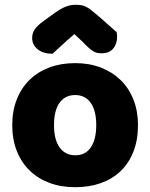

<svg xmlns="http://www.w3.org/2000/svg" viewBox="-20 -764 626 800"><path d="M290 -622Q256 -593 237 -575Q218 -557 199 -540Q160 -540 137 -558.5Q114 -577 114 -606Q114 -626 125 -642Q136 -658 162 -677L211 -712Q235 -729 254.5 -736.5Q274 -744 294 -744Q307 -744 317.5 -742.5Q328 -741 339 -735.5Q350 -730 363 -719.5Q376 -709 396 -692L466 -630Q467 -625 467.5 -621Q468 -617 468 -612Q468 -581 451.5 -561.5Q435 -542 404 -542Q394 -542 386 -543.5Q378 -545 369.5 -550Q361 -555 350 -564.5Q339 -574 324 -590ZM555 -243Q555 -181 536 -132.5Q517 -84 482.5 -51Q448 -18 400 -1Q352 16 293 16Q234 16 186 -2Q138 -20 103.5 -53.5Q69 -87 50 -135Q31 -183 31 -243Q31 -302 50 -350Q69 -398 103.5 -431.5Q138 -465 186 -483Q234 -501 293 -501Q352 -501 400 -482.5Q448 -464 482.5 -430.5Q517 -397 536 -349Q555 -301 555 -243ZM205 -243Q205 -182 228.5 -149.5Q252 -117 294 -117Q336 -117 358.5 -150Q381 -183 381 -243Q381 -303 358 -335.5Q335 -368 293 -368Q251 -368 228 -335.5Q205 -303 205 -243Z"/></svg>

Font: Baloo Tamma
Style: Regular
Weight: 400
Designer: Divya Kowshik and Ek Type
Foundry: Ek Type
Version: Version 1.007;PS 1.000;hotconv 1.0.88;makeotf.lib2.5.647800